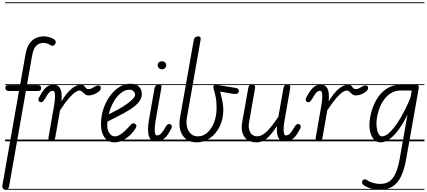

<svg xmlns="http://www.w3.org/2000/svg" viewBox="-50 -1250 3773 1698"><path d="M-1 428.5Q-11.5 428.5 -18.2 422.8Q-25 417 -27.8 409Q-30.5 401 -29.5 393.5L118 -445.5H32Q13 -445.5 5.2 -453Q-2.5 -460.5 -2.5 -472Q-2.5 -484 3.2 -490.5Q9 -497 27.5 -497H127.5L175.5 -769Q186.5 -831.5 211.2 -866Q236 -900.5 269 -914.5Q302 -928.5 338 -928.5Q357.5 -928.5 384 -921.8Q410.5 -915 426.5 -903.5Q434.5 -898 440.8 -888.2Q447 -878.5 439 -863.5Q430.5 -847 418.5 -845.8Q406.5 -844.5 400.5 -848.5Q387 -858 368.5 -864.5Q350 -871 337 -871Q297.5 -871 271.2 -846.2Q245 -821.5 233.5 -755L188 -497H281.5Q300.5 -497 307 -490.2Q313.5 -483.5 313.5 -472Q313.5 -459.5 308.5 -452.5Q303.5 -445.5 286 -445.5H179L30.5 397.5Q28.5 409.5 21.5 419Q14.5 428.5 -1 428.5ZM-1 428.5Q-11.5 428.5 -18.2 422.8Q-25 417 -27.8 409Q-30.5 401 -29.5 393.5L118 -445.5H32Q13 -445.5 5.2 -453Q-2.5 -460.5 -2.5 -472Q-2.5 -484 3.2 -490.5Q9 -497 27.5 -497H127.5L175.5 -769Q186.5 -831.5 211.2 -866Q236 -900.5 269 -914.5Q302 -928.5 338 -928.5Q357.5 -928.5 384 -921.8Q410.5 -915 426.5 -903.5Q434.5 -898 440.8 -888.2Q447 -878.5 439 -863.5Q430.5 -847 418.5 -845.8Q406.5 -844.5 400.5 -848.5Q387 -858 368.5 -864.5Q350 -871 337 -871Q297.5 -871 271.2 -846.2Q245 -821.5 233.5 -755L188 -497H281.5Q300.5 -497 307 -490.2Q313.5 -483.5 313.5 -472Q313.5 -459.5 308.5 -452.5Q303.5 -445.5 286 -445.5H179L30.5 397.5Q28.5 409.5 21.5 419Q14.5 428.5 -1 428.5ZM-5 420.5H273V428.5H-5ZM-5 -16H273V0H-5ZM-5 -505.5H273V-497.5H-5ZM-5 -1230H273V-1222H-5Z M403 0Q392 0 384 -8.2Q376 -16.5 378.5 -32.5L428.5 -316.5Q431.5 -333.5 434 -355.8Q436.5 -378 436.8 -398.8Q437 -419.5 432.5 -433.2Q428 -447 417.5 -447Q400.5 -447 387.2 -434.5Q374 -422 357.5 -393L349 -379Q338.5 -361 330.8 -353.5Q323 -346 313 -346Q303 -346 296.2 -352.5Q289.5 -359 289.5 -371.5Q289.5 -379 299 -395.2Q308.5 -411.5 320.5 -431.5Q342.5 -467 369.8 -486Q397 -505 439.5 -499Q463.5 -495.5 476.8 -476.2Q490 -457 493.8 -425.2Q497.5 -393.5 493 -352.5Q535.5 -424.5 580 -462.5Q624.5 -500.5 665.5 -500.5Q685.5 -500.5 693.8 -491Q702 -481.5 709.8 -471.8Q717.5 -462 736 -462Q748.5 -462 763 -469.5Q777.5 -477 785 -482.5Q798.5 -491.5 811.5 -493.5Q824.5 -495.5 833.2 -490.5Q842 -485.5 842 -473.5Q842 -463.5 837.2 -455.5Q832.5 -447.5 824 -440.8Q815.5 -434 804 -427Q785.5 -415.5 765.8 -410.8Q746 -406 734.5 -406Q715 -406 701.5 -417Q688 -428 676.8 -438.8Q665.5 -449.5 653 -449.5Q639.5 -449.5 617.2 -435.8Q595 -422 561.8 -384.2Q528.5 -346.5 481 -274.5L438.5 -33Q436 -16 426 -8Q416 0 403 0ZM403 0Q392 0 384 -8.2Q376 -16.5 378.5 -32.5L428.5 -316.5Q431.5 -333.5 434 -355.8Q436.5 -378 436.8 -398.8Q437 -419.5 432.5 -433.2Q428 -447 417.5 -447Q400.5 -447 387.2 -434.5Q374 -422 357.5 -393L349 -379Q338.5 -361 330.8 -353.5Q323 -346 313 -346Q303 -346 296.2 -352.5Q289.5 -359 289.5 -371.5Q289.5 -379 299 -395.2Q308.5 -411.5 320.5 -431.5Q342.5 -467 369.8 -486Q397 -505 439.5 -499Q463.5 -495.5 476.8 -476.2Q490 -457 493.8 -425.2Q497.5 -393.5 493 -352.5Q535.5 -424.5 580 -462.5Q624.5 -500.5 665.5 -500.5Q685.5 -500.5 693.8 -491Q702 -481.5 709.8 -471.8Q717.5 -462 736 -462Q748.5 -462 763 -469.5Q777.5 -477 785 -482.5Q798.5 -491.5 811.5 -493.5Q824.5 -495.5 833.2 -490.5Q842 -485.5 842 -473.5Q842 -463.5 837.2 -455.5Q832.5 -447.5 824 -440.8Q815.5 -434 804 -427Q785.5 -415.5 765.8 -410.8Q746 -406 734.5 -406Q715 -406 701.5 -417Q688 -428 676.8 -438.8Q665.5 -449.5 653 -449.5Q639.5 -449.5 617.2 -435.8Q595 -422 561.8 -384.2Q528.5 -346.5 481 -274.5L438.5 -33Q436 -16 426 -8Q416 0 403 0ZM263 420.5H808V428.5H263ZM263 -16H808V0H263ZM263 -505.5H808V-497.5H263ZM263 -1230H808V-1222H263Z M963 9Q907 9 875 -34.5Q843 -78 843 -151Q843 -221 864.2 -285.5Q885.5 -350 922 -400.5Q958.5 -451 1005.2 -480.2Q1052 -509.5 1103.5 -509.5Q1150.5 -509.5 1177.2 -485.5Q1204 -461.5 1204 -418.5Q1204 -387 1187 -360.8Q1170 -334.5 1144 -313.2Q1118 -292 1090.2 -275.5Q1062.5 -259 1040.5 -246.5Q1011 -230 969.8 -209.8Q928.5 -189.5 900.5 -175Q899.5 -166 899 -156.8Q898.5 -147.5 898.5 -138Q898.5 -100 917.5 -72Q936.5 -44 964.5 -44Q994 -44 1026.8 -68.5Q1059.5 -93 1090 -128.5Q1109.5 -154 1122.8 -158Q1136 -162 1145.5 -154.5Q1152.5 -150 1155.2 -143.2Q1158 -136.5 1153.8 -124.8Q1149.5 -113 1134.5 -93.5Q1101 -49 1054.8 -20Q1008.5 9 963 9ZM912 -239Q933.5 -250.5 959 -263.5Q984.5 -276.5 1007 -289Q1042.5 -310 1074 -332.2Q1105.5 -354.5 1125 -375.5Q1144.5 -396.5 1144.5 -414Q1144.5 -428 1131.5 -442.2Q1118.5 -456.5 1095 -456.5Q1054.5 -456.5 1017.8 -426.5Q981 -396.5 953.2 -347Q925.5 -297.5 912 -239ZM963 9Q907 9 875 -34.5Q843 -78 843 -151Q843 -221 864.2 -285.5Q885.5 -350 922 -400.5Q958.5 -451 1005.2 -480.2Q1052 -509.5 1103.5 -509.5Q1150.5 -509.5 1177.2 -485.5Q1204 -461.5 1204 -418.5Q1204 -387 1187 -360.8Q1170 -334.5 1144 -313.2Q1118 -292 1090.2 -275.5Q1062.5 -259 1040.5 -246.5Q1011 -230 969.8 -209.8Q928.5 -189.5 900.5 -175Q899.5 -166 899 -156.8Q898.5 -147.5 898.5 -138Q898.5 -100 917.5 -72Q936.5 -44 964.5 -44Q994 -44 1026.8 -68.5Q1059.5 -93 1090 -128.5Q1109.5 -154 1122.8 -158Q1136 -162 1145.5 -154.5Q1152.5 -150 1155.2 -143.2Q1158 -136.5 1153.8 -124.8Q1149.5 -113 1134.5 -93.5Q1101 -49 1054.8 -20Q1008.5 9 963 9ZM912 -239Q933.5 -250.5 959 -263.5Q984.5 -276.5 1007 -289Q1042.5 -310 1074 -332.2Q1105.5 -354.5 1125 -375.5Q1144.5 -396.5 1144.5 -414Q1144.5 -428 1131.5 -442.2Q1118.5 -456.5 1095 -456.5Q1054.5 -456.5 1017.8 -426.5Q981 -396.5 953.2 -347Q925.5 -297.5 912 -239ZM798 420.5H1218.5V428.5H798ZM798 -16H1218.5V0H798ZM798 -505.5H1218.5V-497.5H798ZM798 -1230H1218.5V-1222H798Z M1268 -194 1316 -467Q1318 -479 1322.8 -486.5Q1327.5 -494 1336.2 -497.2Q1345 -500.5 1358 -500.5Q1372.5 -500.5 1376 -493.8Q1379.5 -487 1376.5 -470L1325 -176Q1321.5 -153 1319.2 -124Q1317 -95 1320.8 -73.8Q1324.5 -52.5 1338 -52.5Q1355.5 -52.5 1370.2 -65Q1385 -77.5 1402 -106.5L1410.5 -120.5Q1420.5 -138.5 1428.5 -146Q1436.5 -153.5 1446.5 -153.5Q1456.5 -153.5 1463 -147Q1469.5 -140.5 1469.5 -127.5Q1469.5 -120 1460 -104Q1450.5 -88 1439 -68Q1417.5 -33 1391 -16.5Q1364.5 0 1327 0Q1302.5 0 1287.2 -13Q1272 -26 1265.2 -51Q1258.5 -76 1259.2 -112Q1260 -148 1268 -194ZM1344.5 -673.5Q1344.5 -688 1354.5 -698Q1364.5 -708 1382 -708Q1397.5 -708 1408.8 -698.8Q1420 -689.5 1420 -673.5Q1420 -658.5 1409 -647.8Q1398 -637 1382 -637Q1366 -637 1355.2 -647.8Q1344.5 -658.5 1344.5 -673.5ZM1268 -194 1316 -467Q1318 -479 1322.8 -486.5Q1327.5 -494 1336.2 -497.2Q1345 -500.5 1358 -500.5Q1372.5 -500.5 1376 -493.8Q1379.5 -487 1376.5 -470L1325 -176Q1321.5 -153 1319.2 -124Q1317 -95 1320.8 -73.8Q1324.5 -52.5 1338 -52.5Q1355.5 -52.5 1370.2 -65Q1385 -77.5 1402 -106.5L1410.5 -120.5Q1420.5 -138.5 1428.5 -146Q1436.5 -153.5 1446.5 -153.5Q1456.5 -153.5 1463 -147Q1469.5 -140.5 1469.5 -127.5Q1469.5 -120 1460 -104Q1450.5 -88 1439 -68Q1417.5 -33 1391 -16.5Q1364.5 0 1327 0Q1302.5 0 1287.2 -13Q1272 -26 1265.2 -51Q1258.5 -76 1259.2 -112Q1260 -148 1268 -194ZM1344.5 -673.5Q1344.5 -688 1354.5 -698Q1364.5 -708 1382 -708Q1397.5 -708 1408.8 -698.8Q1420 -689.5 1420 -673.5Q1420 -658.5 1409 -647.8Q1398 -637 1382 -637Q1366 -637 1355.2 -647.8Q1344.5 -658.5 1344.5 -673.5ZM1208.5 420.5H1496.5V428.5H1208.5ZM1208.5 -16H1496.5V0H1208.5ZM1208.5 -505.5H1496.5V-497.5H1208.5ZM1208.5 -1230H1496.5V-1222H1208.5Z M1689 9Q1633.5 9 1596.8 -19Q1560 -47 1545.5 -95.8Q1531 -144.5 1541.5 -206.5L1663.5 -895.5Q1666 -911.5 1677.8 -920Q1689.5 -928.5 1701.5 -928.5Q1714.5 -928.5 1720.8 -922.2Q1727 -916 1724 -898L1603 -209.5Q1595 -165.5 1604 -127.8Q1613 -90 1637.8 -67Q1662.5 -44 1701 -44Q1747.5 -44 1784.8 -78Q1822 -112 1843.8 -169Q1865.5 -226 1865.5 -294.5Q1865.5 -352.5 1857 -394.5Q1848.5 -436.5 1839.5 -464Q1837 -471.5 1836.8 -481Q1836.5 -490.5 1843 -496.5Q1849.5 -502.5 1868 -499.5L2034 -472.5Q2050.5 -470 2056.2 -462.2Q2062 -454.5 2062 -445.5Q2062 -427 2047.5 -421.8Q2033 -416.5 2009.5 -420.5L1897.5 -440Q1909.5 -391.5 1917.2 -352.5Q1925 -313.5 1925 -280Q1925 -197 1893 -131.8Q1861 -66.5 1807.5 -28.8Q1754 9 1689 9ZM1689 9Q1633.5 9 1596.8 -19Q1560 -47 1545.5 -95.8Q1531 -144.5 1541.5 -206.5L1663.5 -895.5Q1666 -911.5 1677.8 -920Q1689.5 -928.5 1701.5 -928.5Q1714.5 -928.5 1720.8 -922.2Q1727 -916 1724 -898L1603 -209.5Q1595 -165.5 1604 -127.8Q1613 -90 1637.8 -67Q1662.5 -44 1701 -44Q1747.5 -44 1784.8 -78Q1822 -112 1843.8 -169Q1865.5 -226 1865.5 -294.5Q1865.5 -352.5 1857 -394.5Q1848.5 -436.5 1839.5 -464Q1837 -471.5 1836.8 -481Q1836.5 -490.5 1843 -496.5Q1849.5 -502.5 1868 -499.5L2034 -472.5Q2050.5 -470 2056.2 -462.2Q2062 -454.5 2062 -445.5Q2062 -427 2047.5 -421.8Q2033 -416.5 2009.5 -420.5L1897.5 -440Q1909.5 -391.5 1917.2 -352.5Q1925 -313.5 1925 -280Q1925 -197 1893 -131.8Q1861 -66.5 1807.5 -28.8Q1754 9 1689 9ZM1486.5 420.5H2037.5V428.5H1486.5ZM1486.5 -16H2037.5V0H1486.5ZM1486.5 -505.5H2037.5V-497.5H1486.5ZM1486.5 -1230H2037.5V-1222H1486.5Z M2220 9Q2146.5 9 2112 -39.5Q2077.5 -88 2092 -169.5L2146.5 -476Q2147.5 -482 2152 -491.2Q2156.5 -500.5 2180 -500.5Q2199 -500.5 2203.2 -491Q2207.5 -481.5 2206 -473L2152.5 -167.5Q2143.5 -116 2162.5 -80.2Q2181.5 -44.5 2225 -44.5Q2266.5 -44.5 2310.5 -88Q2354.5 -131.5 2412 -217.5L2457 -472Q2458 -477.5 2463.2 -489Q2468.5 -500.5 2491.5 -500.5Q2511 -500.5 2514.8 -491.5Q2518.5 -482.5 2517 -474L2466 -182Q2463 -165.5 2460.5 -143.5Q2458 -121.5 2458.2 -100.8Q2458.5 -80 2463 -66.2Q2467.5 -52.5 2478.5 -52.5Q2495.5 -52.5 2510.2 -65Q2525 -77.5 2542 -106.5L2550.5 -120.5Q2561 -138.5 2568.8 -146Q2576.5 -153.5 2586.5 -153.5Q2596.5 -153.5 2603 -147Q2609.5 -140.5 2609.5 -127.5Q2609.5 -120 2600.2 -104Q2591 -88 2579 -68Q2557.5 -33 2531 -16.5Q2504.5 0 2467.5 0Q2426.5 0 2410.5 -35.2Q2394.5 -70.5 2399.5 -135Q2345.5 -53.5 2305.5 -22.2Q2265.5 9 2220 9ZM2220 9Q2146.5 9 2112 -39.5Q2077.5 -88 2092 -169.5L2146.5 -476Q2147.5 -482 2152 -491.2Q2156.5 -500.5 2180 -500.5Q2199 -500.5 2203.2 -491Q2207.5 -481.5 2206 -473L2152.5 -167.5Q2143.5 -116 2162.5 -80.2Q2181.5 -44.5 2225 -44.5Q2266.5 -44.5 2310.5 -88Q2354.5 -131.5 2412 -217.5L2457 -472Q2458 -477.5 2463.2 -489Q2468.5 -500.5 2491.5 -500.5Q2511 -500.5 2514.8 -491.5Q2518.5 -482.5 2517 -474L2466 -182Q2463 -165.5 2460.5 -143.5Q2458 -121.5 2458.2 -100.8Q2458.5 -80 2463 -66.2Q2467.5 -52.5 2478.5 -52.5Q2495.5 -52.5 2510.2 -65Q2525 -77.5 2542 -106.5L2550.5 -120.5Q2561 -138.5 2568.8 -146Q2576.5 -153.5 2586.5 -153.5Q2596.5 -153.5 2603 -147Q2609.5 -140.5 2609.5 -127.5Q2609.5 -120 2600.2 -104Q2591 -88 2579 -68Q2557.5 -33 2531 -16.5Q2504.5 0 2467.5 0Q2426.5 0 2410.5 -35.2Q2394.5 -70.5 2399.5 -135Q2345.5 -53.5 2305.5 -22.2Q2265.5 9 2220 9ZM2027.5 420.5H2636.5V428.5H2027.5ZM2027.5 -16H2636.5V0H2027.5ZM2027.5 -505.5H2636.5V-497.5H2027.5ZM2027.5 -1230H2636.5V-1222H2027.5Z M2766.5 0Q2755.5 0 2747.5 -8.2Q2739.5 -16.5 2742 -32.5L2792 -316.5Q2795 -333.5 2797.5 -355.8Q2800 -378 2800.2 -398.8Q2800.5 -419.5 2796 -433.2Q2791.5 -447 2781 -447Q2764 -447 2750.8 -434.5Q2737.5 -422 2721 -393L2712.5 -379Q2702 -361 2694.2 -353.5Q2686.5 -346 2676.5 -346Q2666.5 -346 2659.8 -352.5Q2653 -359 2653 -371.5Q2653 -379 2662.5 -395.2Q2672 -411.5 2684 -431.5Q2706 -467 2733.2 -486Q2760.5 -505 2803 -499Q2827 -495.5 2840.2 -476.2Q2853.5 -457 2857.2 -425.2Q2861 -393.5 2856.5 -352.5Q2899 -424.5 2943.5 -462.5Q2988 -500.5 3029 -500.5Q3049 -500.5 3057.2 -491Q3065.5 -481.5 3073.2 -471.8Q3081 -462 3099.5 -462Q3112 -462 3126.5 -469.5Q3141 -477 3148.5 -482.5Q3162 -491.5 3175 -493.5Q3188 -495.5 3196.8 -490.5Q3205.5 -485.5 3205.5 -473.5Q3205.5 -463.5 3200.8 -455.5Q3196 -447.5 3187.5 -440.8Q3179 -434 3167.5 -427Q3149 -415.5 3129.2 -410.8Q3109.5 -406 3098 -406Q3078.5 -406 3065 -417Q3051.5 -428 3040.2 -438.8Q3029 -449.5 3016.5 -449.5Q3003 -449.5 2980.8 -435.8Q2958.5 -422 2925.2 -384.2Q2892 -346.5 2844.5 -274.5L2802 -33Q2799.5 -16 2789.5 -8Q2779.5 0 2766.5 0ZM2766.5 0Q2755.5 0 2747.5 -8.2Q2739.5 -16.5 2742 -32.5L2792 -316.5Q2795 -333.5 2797.5 -355.8Q2800 -378 2800.2 -398.8Q2800.5 -419.5 2796 -433.2Q2791.5 -447 2781 -447Q2764 -447 2750.8 -434.5Q2737.5 -422 2721 -393L2712.5 -379Q2702 -361 2694.2 -353.5Q2686.5 -346 2676.5 -346Q2666.5 -346 2659.8 -352.5Q2653 -359 2653 -371.5Q2653 -379 2662.5 -395.2Q2672 -411.5 2684 -431.5Q2706 -467 2733.2 -486Q2760.5 -505 2803 -499Q2827 -495.5 2840.2 -476.2Q2853.5 -457 2857.2 -425.2Q2861 -393.5 2856.5 -352.5Q2899 -424.5 2943.5 -462.5Q2988 -500.5 3029 -500.5Q3049 -500.5 3057.2 -491Q3065.5 -481.5 3073.2 -471.8Q3081 -462 3099.5 -462Q3112 -462 3126.5 -469.5Q3141 -477 3148.5 -482.5Q3162 -491.5 3175 -493.5Q3188 -495.5 3196.8 -490.5Q3205.5 -485.5 3205.5 -473.5Q3205.5 -463.5 3200.8 -455.5Q3196 -447.5 3187.5 -440.8Q3179 -434 3167.5 -427Q3149 -415.5 3129.2 -410.8Q3109.5 -406 3098 -406Q3078.5 -406 3065 -417Q3051.5 -428 3040.2 -438.8Q3029 -449.5 3016.5 -449.5Q3003 -449.5 2980.8 -435.8Q2958.5 -422 2925.2 -384.2Q2892 -346.5 2844.5 -274.5L2802 -33Q2799.5 -16 2789.5 -8Q2779.5 0 2766.5 0ZM2626.5 420.5H3171.5V428.5H2626.5ZM2626.5 -16H3171.5V0H2626.5ZM2626.5 -505.5H3171.5V-497.5H2626.5ZM2626.5 -1230H3171.5V-1222H2626.5Z M3315.5 9Q3281 9 3256 -18.5Q3231 -46 3221.2 -95.8Q3211.5 -145.5 3223.5 -212Q3240 -301.5 3277.8 -366Q3315.5 -430.5 3369.2 -465.5Q3423 -500.5 3487 -500.5H3627Q3646 -500.5 3651 -493Q3656 -485.5 3653 -468.5L3542.5 154Q3516.5 301.5 3461 365Q3405.5 428.5 3310.5 428.5Q3265.5 428.5 3226.2 416Q3187 403.5 3160.5 382.5Q3152 375.5 3151.5 364.2Q3151 353 3160 342.5Q3165.5 335.5 3175.8 335.8Q3186 336 3197 343Q3217.5 358.5 3249.5 367.5Q3281.5 376.5 3313 376.5Q3362.5 376.5 3395.8 352.2Q3429 328 3450.5 278Q3472 228 3485.5 151L3554 -238Q3521.5 -169 3482.2 -113Q3443 -57 3400.5 -24Q3358 9 3315.5 9ZM3284.5 -214.5Q3276.5 -165.5 3281 -126.8Q3285.5 -88 3298.5 -66Q3311.5 -44 3328 -44Q3353.5 -44 3381.5 -66.2Q3409.5 -88.5 3438 -125.5Q3466.5 -162.5 3492.8 -207.8Q3519 -253 3541.5 -299.8Q3564 -346.5 3580 -387L3591.5 -449.5H3491.5Q3416 -449.5 3360.2 -385.8Q3304.5 -322 3284.5 -214.5ZM3315.5 9Q3281 9 3256 -18.5Q3231 -46 3221.2 -95.8Q3211.5 -145.5 3223.5 -212Q3240 -301.5 3277.8 -366Q3315.5 -430.5 3369.2 -465.5Q3423 -500.5 3487 -500.5H3627Q3646 -500.5 3651 -493Q3656 -485.5 3653 -468.5L3542.5 154Q3516.5 301.5 3461 365Q3405.5 428.5 3310.5 428.5Q3265.5 428.5 3226.2 416Q3187 403.5 3160.5 382.5Q3152 375.5 3151.5 364.2Q3151 353 3160 342.5Q3165.5 335.5 3175.8 335.8Q3186 336 3197 343Q3217.5 358.5 3249.5 367.5Q3281.5 376.5 3313 376.5Q3362.5 376.5 3395.8 352.2Q3429 328 3450.5 278Q3472 228 3485.5 151L3554 -238Q3521.5 -169 3482.2 -113Q3443 -57 3400.5 -24Q3358 9 3315.5 9ZM3284.5 -214.5Q3276.5 -165.5 3281 -126.8Q3285.5 -88 3298.5 -66Q3311.5 -44 3328 -44Q3353.5 -44 3381.5 -66.2Q3409.5 -88.5 3438 -125.5Q3466.5 -162.5 3492.8 -207.8Q3519 -253 3541.5 -299.8Q3564 -346.5 3580 -387L3591.5 -449.5H3491.5Q3416 -449.5 3360.2 -385.8Q3304.5 -322 3284.5 -214.5ZM3161.5 420.5H3703.5V428.5H3161.5ZM3161.5 -16H3703.5V0H3161.5ZM3161.5 -505.5H3703.5V-497.5H3161.5ZM3161.5 -1230H3703.5V-1222H3161.5Z"/></svg>

Font: Edu VIC WA NT Pre Guide
Style: Regular
Weight: 400
Designer: Tina and Corey Anderson, Eben Sorkin, Mirko Velimirovic
Foundry: Google for Education
Version: Version 1.000